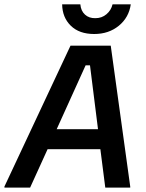

<svg xmlns="http://www.w3.org/2000/svg" viewBox="-52 -859 668 879"><path d="M-31.7 0V-5L270.8 -650H455L544.2 -5V0H430L407.5 -175.8H165.8L85.8 0ZM340 -560 207.5 -267.5H396.7L360 -560ZM379.2 -703.3Q310.8 -703.3 272.1 -741.2Q233.3 -779.2 232.5 -839.2H315.8Q318.3 -809.2 337.1 -792.1Q355.8 -775 385 -775.8Q414.2 -775.8 435.4 -793.8Q456.7 -811.7 463.3 -839.2H546.7Q538.3 -779.2 492.1 -741.2Q445.8 -703.3 379.2 -703.3Z"/></svg>

Font: Familjen Grotesk GF Medium
Style: Italic
Weight: 500
Designer: Anders Wikstroem, Jonas Baeckman, Matilda Gysing, Kristian Moeller
Foundry: Familjen STHML AB
Version: Version 2.000; Beta; Release 4; Build 6